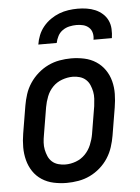

<svg xmlns="http://www.w3.org/2000/svg" viewBox="-53 -782 607 832"><g transform="rotate(-5 250.0 -366.0)"><path d="M204 8Q175 8 147 2Q119 -4 96 -19Q73 -34 58 -56.5Q43 -79 36 -106Q29 -133 29 -162Q29 -191 34 -221L54 -341Q58 -365 66 -390Q74 -415 89 -437.5Q104 -460 124.5 -478Q145 -496 169 -507.5Q193 -519 218.5 -523.5Q244 -528 269 -528Q298 -528 326 -522Q354 -516 377 -501Q400 -486 415.5 -463.5Q431 -441 438 -414Q445 -387 444.5 -358Q444 -329 439 -299L419 -179Q415 -155 407 -130Q399 -105 384.5 -82.5Q370 -60 349.5 -42Q329 -24 305 -12.5Q281 -1 255 3.5Q229 8 204 8ZM205 -72Q228 -72 251 -80.5Q274 -89 291 -106.5Q308 -124 317.5 -147Q327 -170 331 -193L351 -313Q353 -329 354 -345Q355 -361 352 -376Q349 -391 343 -405Q337 -419 326 -429Q315 -439 300 -443.5Q285 -448 269 -448Q246 -448 222.5 -439.5Q199 -431 182 -413.5Q165 -396 156 -373Q147 -350 143 -327L123 -207Q120 -191 119 -175Q118 -159 121 -144Q124 -129 130 -115Q136 -101 147 -91Q158 -81 173.5 -76.5Q189 -72 205 -72ZM133 -600Q136 -620 144 -640Q152 -660 166 -677Q180 -694 198 -706.5Q216 -719 235.5 -726.5Q255 -734 275.5 -737Q296 -740 316 -740Q336 -740 355.5 -737Q375 -734 392.5 -726.5Q410 -719 424 -706.5Q438 -694 446 -677Q454 -660 455 -640Q456 -620 453 -600H373Q376 -615 372.5 -629.5Q369 -644 358.5 -653.5Q348 -663 334 -666.5Q320 -670 305 -670Q290 -670 274 -666.5Q258 -663 244.5 -653.5Q231 -644 223.5 -629.5Q216 -615 213 -600Z"/></g></svg>

Font: Iosevka Term Curly Medium
Style: Italic
Weight: 500
Italic angle: -9°
Designer: Belleve Invis
Foundry: Belleve Invis
Version: Version 32.3.0